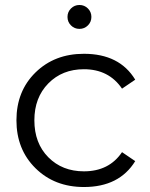

<svg xmlns="http://www.w3.org/2000/svg" viewBox="-20 -746 603 771"><path d="M333 -644Q319 -630 299 -630Q279 -630 265 -644Q251 -658 251 -678Q251 -698 265 -712Q279 -726 299 -726Q319 -726 333 -712Q347 -698 347 -678Q347 -658 333 -644ZM317 5Q199 5 122.5 -70.5Q46 -146 46 -263Q46 -380 122.5 -455Q199 -530 317 -530Q460 -530 523 -426L470 -390Q417 -468 317 -468Q230 -468 174 -411Q118 -354 118 -263Q118 -171 174 -114.5Q230 -58 317 -58Q418 -58 470 -135L523 -99Q459 5 317 5Z"/></svg>

Font: Montserrat Alternates
Style: Regular
Weight: 400
Designer: Julieta Ulanovsky
Foundry: Julieta Ulanovsky
Version: Version 7.200;PS 007.200;hotconv 1.0.88;makeotf.lib2.5.64775